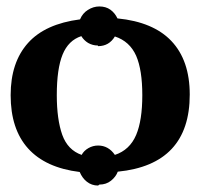

<svg xmlns="http://www.w3.org/2000/svg" viewBox="-20 -525 625 595"><path d="M288 47 284 50Q264 50 249 38Q235 27 227 8Q121 -5 67 -65Q13 -125 13 -230Q13 -332 67 -392Q120 -451 228 -465Q236 -484 252 -494Q269 -505 288 -505Q308 -505 322 -495Q336 -485 344 -468Q455 -457 511 -398Q568 -338 568 -232Q568 -15 345 7Q339 23 324 35Q309 47 288 47ZM284 -382 283 -384Q267 -384 253 -392Q240 -400 232 -413Q192 -400 174 -356Q156 -312 156 -230Q156 -155 173 -107Q190 -60 233 -45Q240 -58 254 -66Q268 -74 284 -74Q316 -74 336 -45Q382 -60 402 -107Q421 -152 421 -230Q421 -308 402 -352Q382 -397 336 -412Q318 -382 284 -382Z"/></svg>

Font: Libra Serif Modern
Style: Bold
Weight: 700
Designer: Stefan Peev, Context Ltd
Foundry: Ascender Corporation
Version: Version 1.000